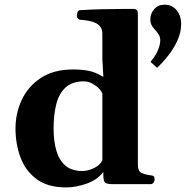

<svg xmlns="http://www.w3.org/2000/svg" viewBox="-20 -795 802 829"><path d="M265.6 14.2Q185.5 14.2 137.5 -22Q89.4 -58.1 68.1 -116.2Q46.9 -174.3 46.9 -240.2Q46.9 -306.2 74.2 -364.3Q101.6 -422.4 156.7 -458.7Q211.9 -495.1 295.9 -495.1Q335 -495.1 364.3 -489Q393.6 -482.9 426.3 -462.9L421.9 -539.6V-648.9Q421.9 -666.5 414.3 -677.7Q406.7 -689 393.3 -695.6Q379.9 -702.1 362.1 -705.3Q344.2 -708.5 323.7 -710Q318.8 -712.4 315.4 -716.3Q312 -720.2 312 -729.5Q312 -735.4 315.2 -742.9Q318.4 -750.5 323.7 -751Q369.6 -753.9 416.7 -755.1Q463.9 -756.3 502.4 -756.3Q541 -756.3 560.5 -756.3Q564.5 -756.3 569.8 -752.2Q575.2 -748 575.2 -736.3V-85.4Q575.2 -54.2 593.5 -47.1Q611.8 -40 629.9 -38.1Q640.1 -37.1 643.8 -34.2Q647.5 -31.2 647.5 -20Q647.5 -14.6 643.3 -7.3Q639.2 0 630.9 0H462.9Q433.6 0 429.4 -13.4Q425.3 -26.9 425.8 -52.7Q400.9 -18.6 354.2 -2.2Q307.6 14.2 265.6 14.2ZM335.4 -56.6Q357.9 -56.6 383.5 -68.1Q409.2 -79.6 421.9 -102.1V-391.1Q415.5 -409.2 390.9 -426.5Q366.2 -443.8 343.3 -443.8Q293 -443.8 264.2 -418.2Q235.4 -392.6 223.4 -346.7Q211.4 -300.8 211.4 -240.2Q211.4 -187 223.1 -145.5Q234.9 -104 262 -80.3Q289.1 -56.6 335.4 -56.6ZM658.2 -502.4 629.9 -527.8Q654.3 -558.1 663.1 -580.8Q671.9 -603.5 671.9 -621.6Q671.9 -634.3 665.8 -645Q659.7 -655.8 647 -668.9Q628.9 -688 628.9 -710.4Q628.9 -736.3 645.8 -755.6Q662.6 -774.9 690.9 -774.9Q712.4 -774.9 728.5 -763.9Q744.6 -752.9 753.4 -734.1Q762.2 -715.3 762.2 -691.9Q762.2 -655.8 746.6 -621.1Q731 -586.4 707.3 -556.2Q683.6 -525.9 658.2 -502.4Z"/></svg>

Font: Gelasio
Style: Regular
Weight: 400
Designer: Eben Sorkin
Foundry: Eben Sorkin
Version: Version 1.008